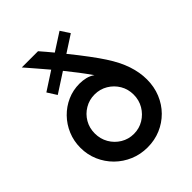

<svg xmlns="http://www.w3.org/2000/svg" viewBox="-194 -775 894 894"><g transform="rotate(-45 253.5 -328.0)"><path d="M254.2 11.1Q207.6 11.1 167.4 -5.9Q127.1 -22.9 96.5 -53.1Q66 -83.3 48.6 -123.3Q31.2 -163.2 31.2 -209Q31.2 -253.5 47.6 -292.4Q63.9 -331.2 92.7 -360.8Q121.5 -390.3 159 -406.9Q196.5 -423.6 239.6 -423.6Q260.4 -423.6 280.2 -418.8Q300 -413.9 316.7 -402.1Q295.8 -431.9 273.3 -461.5Q250.7 -491 227.1 -520.1L130.6 -457.6L101.4 -503.5L192.4 -562.5Q177.8 -579.9 162.8 -597.2Q147.9 -614.6 133 -631.9Q118.1 -649.3 102.8 -666.7H209.7Q222.2 -652.1 235.1 -637.2Q247.9 -622.2 260.4 -606.9L347.9 -663.2L377.1 -618.1L294.4 -564.6Q331.2 -519.4 361.1 -479.2Q391 -438.9 407.6 -413.2Q443.1 -359 459.4 -310.4Q475.7 -261.8 475.7 -215.3Q475.7 -166.7 458.7 -125.3Q441.7 -84 411.5 -53.5Q381.2 -22.9 341 -5.9Q300.7 11.1 254.2 11.1ZM253.5 -78.5Q288.9 -78.5 318.1 -96.2Q347.2 -113.9 364.6 -143.4Q381.9 -172.9 381.9 -209Q381.9 -245.1 364.6 -274.3Q347.2 -303.5 318.1 -320.8Q288.9 -338.2 253.5 -338.2Q218.1 -338.2 188.9 -320.8Q159.7 -303.5 142.7 -274.3Q125.7 -245.1 125.7 -209Q125.7 -172.9 142.7 -143.4Q159.7 -113.9 188.9 -96.2Q218.1 -78.5 253.5 -78.5Z"/></g></svg>

Font: Afacad Flux Medium
Style: Regular
Weight: 500
Designer: Kristian Moeller
Foundry: Dicotype
Version: Version 1.100